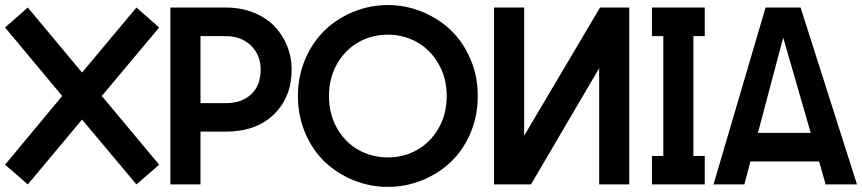

<svg xmlns="http://www.w3.org/2000/svg" viewBox="-25 -730 3412 760"><path d="M85 0 -4.9 -78.1 221.2 -350.1 -4.9 -621.1 85 -700.2 299.8 -442.9 515.1 -700.2 605 -621.1 377.9 -350.1 605 -78.1 515.1 0 299.8 -256.8Z M649.4 0V-700.2H868.7Q927.7 -700.2 977.5 -680.7Q1027.3 -661.1 1060.1 -627.4Q1092.8 -593.8 1111.1 -549.3Q1129.4 -504.9 1129.4 -455.1Q1129.4 -345.2 1059.1 -277.1Q988.8 -209 868.7 -209H768.6V0ZM768.6 -321.8H869.6Q931.6 -321.8 969.2 -356.7Q1006.8 -391.6 1006.8 -455.1Q1006.8 -512.2 968.3 -549.6Q929.7 -586.9 869.6 -586.9H768.6Z M1510.3 9.8Q1439.9 9.8 1375.5 -16.1Q1311 -42 1262 -88.1Q1212.9 -134.3 1183.6 -202.4Q1154.3 -270.5 1154.3 -350.1Q1154.3 -428.7 1183.6 -496.8Q1212.9 -564.9 1261.7 -611.3Q1310.5 -657.7 1375.2 -683.8Q1439.9 -710 1510.3 -710Q1580.1 -710 1644.8 -683.8Q1709.5 -657.7 1758.5 -611.3Q1807.6 -564.9 1836.9 -496.8Q1866.2 -428.7 1866.2 -350.1Q1866.2 -270.5 1836.9 -202.4Q1807.6 -134.3 1758.5 -88.1Q1709.5 -42 1644.8 -16.1Q1580.1 9.8 1510.3 9.8ZM1277.3 -350.1Q1277.3 -277.3 1309.8 -221.2Q1342.3 -165 1395 -136Q1447.8 -106.9 1510.3 -106.9Q1572.3 -106.9 1625 -136Q1677.7 -165 1710.4 -221.2Q1743.2 -277.3 1743.2 -350.1Q1743.2 -421.9 1710.4 -478Q1677.7 -534.2 1625 -563.5Q1572.3 -592.8 1510.3 -592.8Q1447.8 -592.8 1395 -563.5Q1342.3 -534.2 1309.8 -478Q1277.3 -421.9 1277.3 -350.1Z M1930.7 0V-700.2H2049.8V-192.9L2350.1 -700.2H2465.8V0H2346.7V-460L2076.7 0Z M2555.7 0V-112.8H2600.6V-586.9H2555.7V-700.2H2764.6V-586.9H2719.7V-112.8H2764.6V0Z M2799.3 0 3005.4 -700.2H3144L3367.2 0H3243.2L3217.3 -90.8H2945.3L2921.4 0ZM2975.1 -204.1H3184.1L3075.2 -581.1Z"/></svg>

Font: Cakra Normal
Style: Regular
Weight: 400
Designer: Lucia Kollert, Vojtech Kollert
Foundry: OoM Type
Version: Version 1.000;Glyphs 3.1.1 (3148)